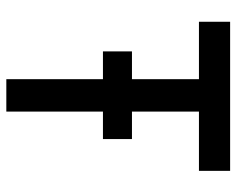

<svg xmlns="http://www.w3.org/2000/svg" viewBox="-92 -674 765 622"><g transform="rotate(90 291.0 -362.5)"><path d="M146 -407V-313H236V0H341V-313H430V-407H341V-624H533V-725H50V-624H236V-407Z"/></g></svg>

Font: Reem Kufi
Style: Regular
Weight: 400
Designer: Khaled Hosny
Version: Version 0.007